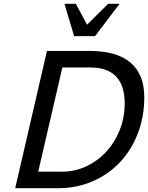

<svg xmlns="http://www.w3.org/2000/svg" viewBox="-20 -990 779 1010"><path d="M739 -479Q739 -376 705 -288Q671 -200 610.5 -136Q550 -72 466.5 -36Q383 0 285 0H60L227 -722H452Q594 -722 666.5 -660.5Q739 -599 739 -479ZM307 -87Q375 -87 435 -115.5Q495 -144 539.5 -192.5Q584 -241 610 -306.5Q636 -372 636 -446Q636 -540 590.5 -587.5Q545 -635 457 -635H308L181 -87ZM480 -800H370L319 -970H379L438 -860L549 -970H609Z"/></svg>

Font: Perun
Style: Italic
Weight: 400
Italic angle: -12°
Foundry: Copyright (c) Stefan Peev, Context Ltd, 2016
Version: Version 1.027